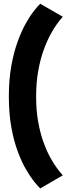

<svg xmlns="http://www.w3.org/2000/svg" viewBox="-20 -792 400 1052"><path d="M200.5 240.5 324 168.5Q311.5 155 293 130.5Q274.5 106 254.8 69.8Q235 33.5 217.5 -15.2Q200 -64 189 -125.8Q178 -187.5 178 -263Q178 -339 189 -401.2Q200 -463.5 217.5 -513Q235 -562.5 254.8 -599.8Q274.5 -637 293 -661.8Q311.5 -686.5 324 -700L200.5 -771.5Q187.5 -759.5 166.5 -733Q145.5 -706.5 121.8 -664.5Q98 -622.5 76.8 -564.2Q55.5 -506 42 -431Q28.5 -356 28.5 -263Q28.5 -170 42 -95.2Q55.5 -20.5 76.8 36.8Q98 94 121.8 135Q145.5 176 166.5 202.2Q187.5 228.5 200.5 240.5Z"/></svg>

Font: Anybody UltraCondensed Thin
Style: Bold
Weight: 700
Version: Version 1.111